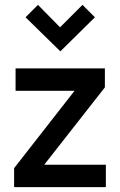

<svg xmlns="http://www.w3.org/2000/svg" viewBox="-20 -769 493 789"><path d="M415 -92V0H38V-78L320 -439L353 -396H44V-488H411V-410L128 -49L67 -92ZM228 -558 85 -698 136 -749 259 -624 195 -625 319 -749 370 -698Z"/></svg>

Font: Gabarito
Style: Regular
Weight: 400
Designer: Leandro Assis / Alvaro Franca / Felipe Casaprima
Foundry: Naipe Foundry
Version: Version 1.000